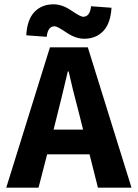

<svg xmlns="http://www.w3.org/2000/svg" viewBox="-20 -872 640 892"><path d="M244 -330 229 -270H366L351 -330Q313 -474 299 -540H295Q264 -408 244 -330ZM9 0 212 -652H388L591 0H435L396 -155H199L159 0ZM371 -692Q331 -692 288.5 -721Q246 -750 234 -750Q202 -750 197 -701L102 -708Q106 -781 140 -816.5Q174 -852 229 -852Q269 -852 311.5 -823Q354 -794 366 -794Q398 -794 403 -843L498 -836Q494 -764 460 -728Q426 -692 371 -692Z"/></svg>

Font: TypoPRO Source Code Pro
Style: Bold
Weight: 700
Monospace: yes
Designer: Paul D. Hunt, Teo Tuominen
Foundry: Adobe Systems Incorporated
Version: Version 2.010;PS 1.0;hotconv 1.0.84;makeotf.lib2.5.63406